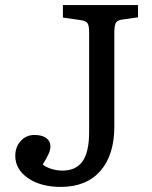

<svg xmlns="http://www.w3.org/2000/svg" viewBox="-20 -720 597 754"><path d="M219 14Q140 14 90 -20.5Q40 -55 40 -108Q40 -143 61.5 -166.5Q83 -190 115 -190Q145 -190 161.5 -178Q178 -166 178 -145Q178 -132 172 -118Q166 -104 148 -74Q159 -64 181 -57Q203 -50 225 -50Q279 -50 304.5 -87Q330 -124 330 -201V-594Q330 -620 323.5 -629Q317 -638 297 -641L227 -651V-700H522V-652L459 -643Q443 -641 436 -632Q429 -623 429 -592V-224Q429 -111 374 -48.5Q319 14 219 14Z"/></svg>

Font: Literata 12pt
Style: Regular
Weight: 400
Designer: Latin by Veronika Burian and Jose Scaglione. Greek by Irene Vlachou. Cyrillic by Vera Evstafieva.
Foundry: TypeTogether
Version: Version 3.002